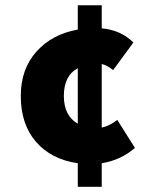

<svg xmlns="http://www.w3.org/2000/svg" viewBox="-20 -676 580 740"><path d="M60.1 -306.2Q60.1 -409.7 120.4 -477.1Q180.7 -544.4 279.8 -562V-655.8H372.1V-566.9Q446.8 -559.6 494.1 -512.2L416 -405.8Q392.6 -424.8 372.1 -429.2V-184.1Q401.9 -190.4 432.1 -213.9L500 -106Q445.8 -58.6 372.1 -46.9V43.9H279.8V-46.9Q177.7 -61.5 118.9 -129.2Q60.1 -196.8 60.1 -306.2ZM226.1 -306.2Q226.1 -230 279.8 -199.2V-413.1Q226.1 -384.3 226.1 -306.2Z"/></svg>

Font: Source Sans Pro Black
Style: Regular
Weight: 900
Designer: Paul D. Hunt
Foundry: Adobe Systems Incorporated
Version: Version 2.020;PS 2.0;hotconv 1.0.86;makeotf.lib2.5.63406